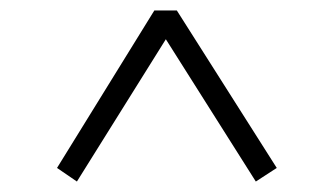

<svg xmlns="http://www.w3.org/2000/svg" viewBox="-20 -569 633 367"><path d="M89 -248 127 -222 297 -494 469 -222 509 -248 318 -549H275Z"/></svg>

Font: GenKiMin2 TW SB
Style: Regular
Weight: 600
Version: Version 2.100;PS 2.1;hotconv 16.6.51;makeotf.lib2.5.65220 DE